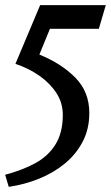

<svg xmlns="http://www.w3.org/2000/svg" viewBox="-37 -517 431 746"><path d="M119 -497H374L347 -405H157L116 -305Q202 -270 256 -215Q310 -160 310 -78Q310 -16 284.5 33Q259 82 215.5 118Q172 154 115.5 177Q59 200 -3 209L-17 162Q51 144 101 116.5Q151 89 179 43.5Q207 -2 207 -71Q207 -117 182.5 -155Q158 -193 117 -222Q76 -251 23 -269Z"/></svg>

Font: Rosario Light Medium
Style: Regular
Weight: 500
Version: Version 1.101; ttfautohint (v1.8.1.43-b0c9)